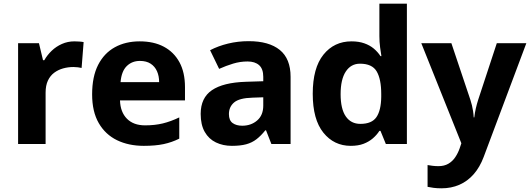

<svg xmlns="http://www.w3.org/2000/svg" viewBox="-20 -780 2871 1040"><path d="M383 -556Q394 -556 409 -555Q424 -554 433 -552L422 -412Q415 -414 401.5 -415.5Q388 -417 378 -417Q349 -417 322 -409.5Q295 -402 273.5 -386Q252 -370 239.5 -343.5Q227 -317 227 -278V0H78V-546H191L213 -454H220Q236 -482 260 -505Q284 -528 315.5 -542Q347 -556 383 -556Z M737 -556Q813 -556 867.5 -527Q922 -498 952 -443Q982 -388 982 -308V-236H630Q632 -173 667.5 -137Q703 -101 766 -101Q819 -101 862 -111.5Q905 -122 951 -144V-29Q911 -9 866.5 0.5Q822 10 759 10Q677 10 614 -20.5Q551 -51 515 -113Q479 -175 479 -269Q479 -365 511.5 -428.5Q544 -492 602 -524Q660 -556 737 -556ZM738 -450Q695 -450 666.5 -422Q638 -394 633 -335H842Q842 -368 830.5 -394Q819 -420 796 -435Q773 -450 738 -450Z M1327 -557Q1437 -557 1495.5 -509.5Q1554 -462 1554 -364V0H1450L1421 -74H1417Q1394 -45 1369.5 -26Q1345 -7 1313.5 1.5Q1282 10 1236 10Q1188 10 1149.5 -8.5Q1111 -27 1089 -65.5Q1067 -104 1067 -163Q1067 -250 1128 -291.5Q1189 -333 1311 -337L1406 -340V-364Q1406 -407 1383.5 -427Q1361 -447 1321 -447Q1281 -447 1243 -435.5Q1205 -424 1167 -407L1118 -508Q1162 -531 1215.5 -544Q1269 -557 1327 -557ZM1348 -251Q1276 -249 1248 -225Q1220 -201 1220 -162Q1220 -128 1240 -113.5Q1260 -99 1292 -99Q1340 -99 1373 -127.5Q1406 -156 1406 -208V-253Z M1880 10Q1789 10 1731.5 -61.5Q1674 -133 1674 -272Q1674 -412 1732 -484Q1790 -556 1884 -556Q1923 -556 1953 -545.5Q1983 -535 2004.5 -517Q2026 -499 2041 -476H2046Q2043 -492 2039 -522.5Q2035 -553 2035 -585V-760H2184V0H2070L2041 -71H2035Q2021 -49 1999.5 -30.5Q1978 -12 1949 -1Q1920 10 1880 10ZM1932 -109Q1994 -109 2019 -145.5Q2044 -182 2045 -255V-271Q2045 -351 2020.5 -393Q1996 -435 1930 -435Q1881 -435 1853 -392.5Q1825 -350 1825 -270Q1825 -190 1853 -149.5Q1881 -109 1932 -109Z M2262 -546H2425L2528 -239Q2533 -224 2536.5 -209Q2540 -194 2542.5 -178Q2545 -162 2546 -144H2549Q2552 -170 2557.5 -193.5Q2563 -217 2570 -239L2671 -546H2831L2600 70Q2579 126 2545.5 164Q2512 202 2468 221Q2424 240 2372 240Q2347 240 2328.5 237.5Q2310 235 2296 232V114Q2307 116 2322.5 118Q2338 120 2355 120Q2386 120 2408.5 107Q2431 94 2446 71.5Q2461 49 2470 23L2479 -4Z"/></svg>

Font: Noto Sans Myanmar
Style: Regular
Weight: 400
Designer: Monotype Design Team
Foundry: Monotype Imaging Inc.
Version: Version 2.107